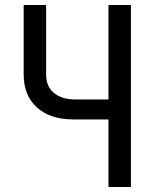

<svg xmlns="http://www.w3.org/2000/svg" viewBox="-20 -750 640 770"><path d="M415 0V-271H275Q181 -271 128 -319Q75 -367 75 -451V-730H165V-451Q165 -403 196.5 -377Q228 -351 285 -351H415V-730H505V0Z"/></svg>

Font: Pitagon Sans Mono
Style: Regular
Weight: 400
Monospace: yes
Designer: Travis Tran
Foundry: Pitagon
Version: Version 1.001;gftools[0.9.26]